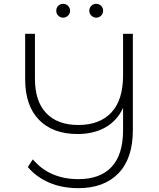

<svg xmlns="http://www.w3.org/2000/svg" viewBox="-20 -876 828 1000"><path d="M672 -700V-199Q672 -51 597 26.5Q522 104 388 104Q304 104 237 75.5Q170 47 125 -6L151 -46Q238 57 389 57Q502 57 561.5 -7Q621 -71 621 -198V-314Q589 -246 528 -212Q467 -178 384 -178Q255 -178 183 -252Q111 -326 111 -464V-700H162V-466Q162 -348 221 -286.5Q280 -225 388 -225Q499 -225 560 -290Q621 -355 621 -484V-700ZM273 -820Q273 -836 283.5 -846Q294 -856 309 -856Q324 -856 334.5 -845.5Q345 -835 345 -820Q345 -805 334 -794.5Q323 -784 309 -784Q294 -784 283.5 -794.5Q273 -805 273 -820ZM445 -820Q445 -835 455.5 -845.5Q466 -856 481 -856Q496 -856 506.5 -846Q517 -836 517 -820Q517 -805 506.5 -794.5Q496 -784 481 -784Q467 -784 456 -794.5Q445 -805 445 -820Z"/></svg>

Font: Montserrat Alternates Light
Style: Regular
Weight: 300
Designer: Julieta Ulanovsky
Foundry: Julieta Ulanovsky
Version: Version 7.200